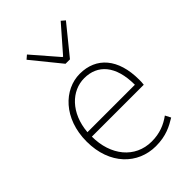

<svg xmlns="http://www.w3.org/2000/svg" viewBox="-241 -902 1010 1010"><g transform="rotate(-45 263.5 -397.5)"><path d="M300 13C378 13 423 -13 463 -37L447 -68C407 -39 362 -20 302 -20C178 -20 97 -122 97 -261H483C485 -275 485 -286 485 -297C485 -453 408 -540 286 -540C169 -540 59 -434 59 -262C59 -90 167 13 300 13ZM97 -294C108 -427 192 -507 286 -507C385 -507 450 -437 450 -294ZM270 -630H303L433 -790L412 -808L288 -666H284L161 -808L140 -790Z"/></g></svg>

Font: Source Han Sans JP VF
Style: Regular
Weight: 250
Designer: Ryoko NISHIZUKA 西塚涼子 (kana, bopomofo & ideographs); Paul D. Hunt (Latin, Greek & Cyrillic); Sandoll Communications 산돌커뮤니
Foundry: Adobe
Version: Version 2.004;hotconv 1.0.118;makeotfexe 2.5.65603